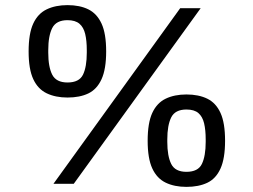

<svg xmlns="http://www.w3.org/2000/svg" viewBox="-20 -718 990 750"><path d="M188.8 0 683.9 -686H763.9L268.1 0ZM243.7 -337Q196.9 -337 162.5 -353.5Q128 -370 109.9 -409Q91.8 -448 91.8 -517Q91.8 -587 109.9 -626Q128 -665 162.5 -681.5Q196.9 -698 243.7 -698Q291.5 -698 325 -681.5Q358.5 -665 376.6 -626Q394.7 -587 394.7 -517Q394.7 -448 376.6 -408.5Q358.5 -369 325 -353Q291.5 -337 243.7 -337ZM243.7 -395.8Q289.3 -395.8 304.2 -426.3Q319 -456.7 319 -512.4V-522.2Q319 -559.1 312.8 -585.2Q306.6 -611.4 290.3 -625.3Q273.9 -639.2 243.7 -639.2Q199.6 -639.2 184 -608.4Q168.5 -577.7 168.5 -522.2V-512.4Q168.5 -456.7 184 -426.3Q199.6 -395.8 243.7 -395.8ZM708.2 12Q661.4 12 627.2 -4.5Q593 -21 574.9 -60Q556.8 -99 556.8 -168Q556.8 -238 574.9 -277Q593 -316 627.2 -332.5Q661.4 -349 708.2 -349Q756 -349 789.7 -332.5Q823.5 -316 841.3 -277Q859.2 -238 859.2 -168Q859.2 -99 841.3 -59.5Q823.5 -20 789.7 -4Q756 12 708.2 12ZM708.2 -46.8Q753.8 -46.8 768.6 -77.6Q783.5 -108.3 783.5 -163.9V-173.2Q783.5 -210.1 777.3 -236.2Q771.1 -262.4 755 -276.3Q738.9 -290.2 708.2 -290.2Q664.1 -290.2 648.8 -259.4Q633.5 -228.7 633.5 -173.2V-163.9Q633.5 -108.3 648.8 -77.6Q664.1 -46.8 708.2 -46.8Z"/></svg>

Font: Archivo SemiBold
Style: Regular
Weight: 600
Designer: Hector Gatti
Foundry: Omnibus-Type
Version: Version 2.001